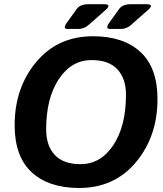

<svg xmlns="http://www.w3.org/2000/svg" viewBox="-20 -892 788 928"><path d="M307.1 -752Q281.2 -752 303.7 -783.2L351.6 -849.6Q367.2 -871.6 407.7 -871.6H483.4Q522 -871.6 489.3 -842.8L407.2 -770.5Q386.2 -752 357.4 -752ZM512.2 -752Q486.3 -752 508.8 -783.2L556.6 -849.6Q572.3 -871.6 612.8 -871.6H688.5Q727.1 -871.6 694.3 -842.8L612.3 -770.5Q591.3 -752 562.5 -752ZM50.8 -286.6Q50.8 -467.3 154.8 -592Q258.8 -716.8 429.7 -716.8Q576.2 -716.8 658.7 -640.9Q741.2 -564.9 741.2 -413.6Q741.2 -232.9 637.2 -108.2Q533.2 16.6 362.3 16.6Q215.8 16.6 133.3 -59.3Q50.8 -135.3 50.8 -286.6ZM203.1 -266.1Q203.1 -188 244.6 -143.3Q286.1 -98.6 369.1 -98.6Q466.8 -98.6 527.8 -190.7Q588.9 -282.7 588.9 -434.1Q588.9 -512.2 547.4 -556.9Q505.9 -601.6 422.9 -601.6Q325.2 -601.6 264.2 -509.5Q203.1 -417.5 203.1 -266.1Z"/></svg>

Font: Istok
Style: Bold Italic
Weight: 700
Italic angle: -13°
Designer: Andrey V. Panov
Foundry: Andrey V. Panov
Version: Version 1.0.3